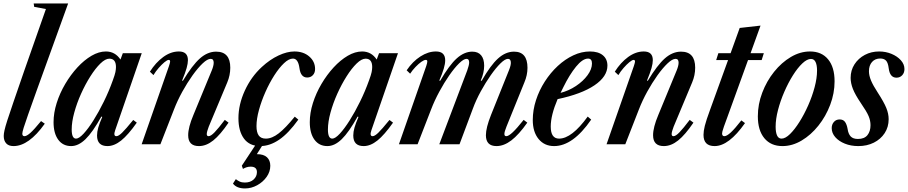

<svg xmlns="http://www.w3.org/2000/svg" viewBox="-20 -831 5230 1106"><path d="M58 10.5Q30 10.5 15.8 -5Q1.5 -20.5 1.5 -48Q1.5 -60.5 5.8 -80Q10 -99.5 22.2 -137.8Q34.5 -176 57.8 -244Q81 -312 119 -421.5L244.5 -779L177 -791.5L174 -811H372.5L190 -306Q159.5 -221 141.8 -170.5Q124 -120 116.2 -94.8Q108.5 -69.5 108.5 -61Q108.5 -46.5 121 -46.5Q133.5 -46.5 155 -65.5Q176.5 -84.5 216.5 -133.5L238 -118.5Q146 10.5 58 10.5Z M390 10.5Q342.5 10.5 315.5 -26.2Q288.5 -63 288.5 -127Q288.5 -180.5 306.5 -237.5Q324.5 -294.5 355.8 -347.5Q387 -400.5 426 -442.8Q465 -485 507.2 -509.8Q549.5 -534.5 590 -534.5Q643 -534.5 674 -488L687.5 -524.5H796.5L643.5 -81Q631.5 -46.5 650.5 -46.5Q662.5 -46.5 683 -66.2Q703.5 -86 747.5 -140L768 -124.5Q718 -53.5 678 -21.5Q638 10.5 599 10.5Q539 10.5 539 -50.5Q539 -71.5 546 -96Q553 -120.5 569 -157.5L564 -159.5Q513.5 -69 472.5 -29.2Q431.5 10.5 390 10.5ZM418 -32.5Q435 -32.5 461.5 -61Q488 -89.5 518.2 -137.5Q548.5 -185.5 578 -245.5Q607.5 -305.5 630 -368.5Q641.5 -399.5 644.8 -415.8Q648 -432 648 -445Q648 -493 610 -493Q587 -493 558.2 -465Q529.5 -437 500.5 -391.2Q471.5 -345.5 447 -291Q422.5 -236.5 407.8 -182.5Q393 -128.5 393 -85Q393 -32.5 418 -32.5Z M1126 10.5Q1064 10.5 1064 -52Q1064 -97.5 1094 -168.5L1200 -425.5Q1211 -452.5 1211 -470Q1211 -492 1193.5 -492Q1175 -492 1147.5 -466Q1120 -440 1089.2 -397Q1058.5 -354 1030.2 -302.8Q1002 -251.5 982.5 -201L904 0H796L953.5 -451Q956.5 -461 958.2 -466.8Q960 -472.5 960 -476Q960 -486 952 -486Q943.5 -486 927.5 -472.8Q911.5 -459.5 894 -439.5Q876.5 -419.5 864 -398.5L843.5 -418Q876.5 -470.5 920.2 -502.5Q964 -534.5 1010.5 -534.5Q1062.5 -534.5 1062.5 -484.5Q1062.5 -465.5 1055 -438.8Q1047.5 -412 1029 -367L1033.5 -365.5Q1088 -456 1132 -494.8Q1176 -533.5 1225 -533.5Q1306.5 -533.5 1306.5 -441Q1306.5 -397.5 1289 -356L1182.5 -101.5Q1171 -71.5 1171 -59Q1171 -46.5 1181.5 -46.5Q1194.5 -46.5 1216.2 -69Q1238 -91.5 1275 -140.5L1296.5 -124.5Q1249 -54.5 1208.5 -22Q1168 10.5 1126 10.5Z M1479 10.5Q1417 10.5 1385.2 -32.8Q1353.5 -76 1353.5 -150Q1353.5 -228.5 1390 -308.5Q1426.5 -388.5 1488.5 -445.5Q1534.5 -488 1584 -511.2Q1633.5 -534.5 1676 -534.5Q1728 -534.5 1761.5 -505.5Q1795 -476.5 1795 -433.5Q1795 -411.5 1782.2 -398Q1769.5 -384.5 1749.5 -384.5Q1712 -384.5 1705 -438.5Q1697.5 -493.5 1667.5 -493.5Q1644 -493.5 1616 -467Q1588 -440.5 1560 -396.8Q1532 -353 1509 -301.2Q1486 -249.5 1471.8 -197.8Q1457.5 -146 1457.5 -104.5Q1457.5 -69 1470.2 -50.8Q1483 -32.5 1511.5 -32.5Q1546.5 -32.5 1585.5 -62.8Q1624.5 -93 1678 -159L1698.5 -142Q1642 -63 1588 -26.2Q1534 10.5 1479 10.5ZM1391.5 254.5Q1343 254.5 1322 226.5L1338.5 201Q1349 209.5 1361 215Q1373 220.5 1390.5 220.5Q1422 220.5 1441 203Q1460 185.5 1460 160.5Q1460 129 1424 129Q1410.5 129 1399.5 132.8Q1388.5 136.5 1379.5 142L1373 123.5L1465.5 -16.5H1506L1459.5 57Q1499 57 1518 75Q1537 93 1537 124Q1537 158 1516 187.8Q1495 217.5 1461.5 236Q1428 254.5 1391.5 254.5Z M1866 10.5Q1818.5 10.5 1791.5 -26.2Q1764.5 -63 1764.5 -127Q1764.5 -180.5 1782.5 -237.5Q1800.5 -294.5 1831.8 -347.5Q1863 -400.5 1902 -442.8Q1941 -485 1983.2 -509.8Q2025.5 -534.5 2066 -534.5Q2119 -534.5 2150 -488L2163.5 -524.5H2272.5L2119.5 -81Q2107.5 -46.5 2126.5 -46.5Q2138.5 -46.5 2159 -66.2Q2179.5 -86 2223.5 -140L2244 -124.5Q2194 -53.5 2154 -21.5Q2114 10.5 2075 10.5Q2015 10.5 2015 -50.5Q2015 -71.5 2022 -96Q2029 -120.5 2045 -157.5L2040 -159.5Q1989.5 -69 1948.5 -29.2Q1907.5 10.5 1866 10.5ZM1894 -32.5Q1911 -32.5 1937.5 -61Q1964 -89.5 1994.2 -137.5Q2024.5 -185.5 2054 -245.5Q2083.5 -305.5 2106 -368.5Q2117.5 -399.5 2120.8 -415.8Q2124 -432 2124 -445Q2124 -493 2086 -493Q2063 -493 2034.2 -465Q2005.5 -437 1976.5 -391.2Q1947.5 -345.5 1923 -291Q1898.5 -236.5 1883.8 -182.5Q1869 -128.5 1869 -85Q1869 -32.5 1894 -32.5Z M2840 10.5Q2779 10.5 2779 -52Q2779 -95 2808.5 -169L2911.5 -425.5Q2924.5 -457 2922.5 -474.5Q2920.5 -492 2906 -492Q2889.5 -492 2863 -466Q2836.5 -440 2806.8 -397.5Q2777 -355 2749.5 -304.8Q2722 -254.5 2704 -205.5L2627 0H2510.5L2671.5 -425.5Q2676.5 -440 2679.5 -451.5Q2682.5 -463 2682.5 -471.5Q2682.5 -492 2667.5 -492Q2651 -492 2624.5 -466Q2598 -440 2568.2 -397.2Q2538.5 -354.5 2510.8 -303.2Q2483 -252 2463.5 -201L2385.5 0H2278L2435.5 -451Q2442 -470.5 2441.5 -478.2Q2441 -486 2432.5 -486Q2423 -486 2407 -474.8Q2391 -463.5 2373.5 -445.2Q2356 -427 2342.5 -406.5L2322.5 -426Q2357 -477 2401.8 -505.8Q2446.5 -534.5 2491 -534.5Q2544.5 -534.5 2544.5 -483.5Q2544.5 -463.5 2536.2 -435.5Q2528 -407.5 2510.5 -367L2515.5 -365.5Q2568 -456 2611.2 -494.8Q2654.5 -533.5 2700.5 -533.5Q2734 -533.5 2751.5 -512.5Q2769 -491.5 2769 -452.5Q2769 -412.5 2749.5 -367L2754.5 -365.5Q2805.5 -455 2849 -494.2Q2892.5 -533.5 2941 -533.5Q3018.5 -533.5 3018.5 -440.5Q3018.5 -398 3000.5 -356L2897.5 -101.5Q2885.5 -72 2885.5 -59.2Q2885.5 -46.5 2896.5 -46.5Q2909.5 -46.5 2933.8 -69.2Q2958 -92 2996.5 -140.5L3017.5 -124.5Q2968.5 -55 2925.5 -22.2Q2882.5 10.5 2840 10.5Z M3172 10.5Q3116 10.5 3082.5 -30.2Q3049 -71 3049 -139.5Q3049 -197 3067.5 -254Q3086 -311 3118.5 -361.5Q3151 -412 3193 -451Q3235 -490 3282.5 -512.2Q3330 -534.5 3378.5 -534.5Q3426 -534.5 3452.5 -512.8Q3479 -491 3479 -453Q3479 -390 3404.2 -339.5Q3329.5 -289 3192 -260Q3152.5 -167 3152.5 -102Q3152.5 -32.5 3200.5 -32.5Q3273.5 -32.5 3365.5 -159.5L3385.5 -142Q3280.5 10.5 3172 10.5ZM3209 -296Q3256 -308 3297.5 -335.5Q3339 -363 3364.5 -397.8Q3390 -432.5 3390 -465.5Q3390 -493.5 3367.5 -493.5Q3336 -493.5 3298 -446.8Q3260 -400 3225.5 -329.5Z M3804 10.5Q3742 10.5 3742 -52Q3742 -97.5 3772 -168.5L3878 -425.5Q3889 -452.5 3889 -470Q3889 -492 3871.5 -492Q3853 -492 3825.5 -466Q3798 -440 3767.2 -397Q3736.5 -354 3708.2 -302.8Q3680 -251.5 3660.5 -201L3582 0H3474L3631.5 -451Q3634.5 -461 3636.2 -466.8Q3638 -472.5 3638 -476Q3638 -486 3630 -486Q3621.5 -486 3605.5 -472.8Q3589.5 -459.5 3572 -439.5Q3554.5 -419.5 3542 -398.5L3521.5 -418Q3554.5 -470.5 3598.2 -502.5Q3642 -534.5 3688.5 -534.5Q3740.5 -534.5 3740.5 -484.5Q3740.5 -465.5 3733 -438.8Q3725.5 -412 3707 -367L3711.5 -365.5Q3766 -456 3810 -494.8Q3854 -533.5 3903 -533.5Q3984.5 -533.5 3984.5 -441Q3984.5 -397.5 3967 -356L3860.5 -101.5Q3849 -71.5 3849 -59Q3849 -46.5 3859.5 -46.5Q3872.5 -46.5 3894.2 -69Q3916 -91.5 3953 -140.5L3974.5 -124.5Q3927 -54.5 3886.5 -22Q3846 10.5 3804 10.5Z M4096.5 10.5Q4032.5 10.5 4032.5 -54Q4032.5 -75.5 4040 -106.2Q4047.5 -137 4071 -200.5L4174 -485H4105.5L4118 -524.5H4188.5L4241 -670L4361 -683.5L4303.5 -524.5H4380L4367.5 -485H4289L4172 -162Q4157 -122 4150.2 -102.2Q4143.5 -82.5 4141.5 -74.5Q4139.5 -66.5 4139.5 -62.5Q4139.5 -46.5 4152.5 -46.5Q4166.5 -46.5 4190 -68.2Q4213.5 -90 4250.5 -137.5L4271.5 -122Q4178.5 10.5 4096.5 10.5Z M4487.5 10.5Q4420.5 10.5 4383 -34.8Q4345.5 -80 4345.5 -161Q4345.5 -230.5 4370.8 -297Q4396 -363.5 4439 -417.2Q4482 -471 4535.8 -502.8Q4589.5 -534.5 4646 -534.5Q4713 -534.5 4750.2 -489.2Q4787.5 -444 4787.5 -362.5Q4787.5 -293.5 4762.2 -227Q4737 -160.5 4694.2 -107Q4651.5 -53.5 4597.8 -21.5Q4544 10.5 4487.5 10.5ZM4482 -32.5Q4504 -32.5 4531 -59Q4558 -85.5 4585.2 -128.8Q4612.5 -172 4635.5 -224Q4658.5 -276 4672.5 -328.5Q4686.5 -381 4686.5 -424.5Q4686.5 -456 4678 -473.8Q4669.5 -491.5 4651.5 -491.5Q4629 -491.5 4601.8 -465.8Q4574.5 -440 4547.5 -397Q4520.5 -354 4498 -302.2Q4475.5 -250.5 4461.8 -198Q4448 -145.5 4448 -101Q4448 -68.5 4456.2 -50.5Q4464.5 -32.5 4482 -32.5Z M4924.5 10.5Q4881.5 10.5 4846.8 -3.5Q4812 -17.5 4791.5 -41Q4771 -64.5 4771 -93Q4771 -114.5 4783.8 -128.8Q4796.5 -143 4816.5 -143Q4837.5 -143 4847.8 -128.5Q4858 -114 4862.5 -88.5Q4866.5 -60 4880.2 -45.2Q4894 -30.5 4922 -30.5Q4959 -30.5 4976.8 -52.5Q4994.5 -74.5 4994.5 -110Q4994.5 -136 4983.5 -162.2Q4972.5 -188.5 4938 -238.5Q4906.5 -285 4893.2 -318.5Q4880 -352 4880 -382.5Q4880 -426 4902.2 -460.5Q4924.5 -495 4961.8 -514.8Q4999 -534.5 5044 -534.5Q5082 -534.5 5115.2 -520.8Q5148.5 -507 5169.2 -484Q5190 -461 5190 -433Q5190 -411.5 5177 -397.5Q5164 -383.5 5144 -383.5Q5106.5 -383.5 5099.5 -436.5Q5095.5 -470 5083.8 -482Q5072 -494 5050.5 -494Q5021 -494 5003.2 -474Q4985.5 -454 4985.5 -420.5Q4985.5 -396 4997.5 -367.2Q5009.5 -338.5 5036 -298Q5072 -242.5 5085.5 -209Q5099 -175.5 5099 -144.5Q5099 -99 5076 -64Q5053 -29 5013.5 -9.2Q4974 10.5 4924.5 10.5Z"/></svg>

Font: Libre Caslon Condensed SemiBold Italic
Style: Regular
Weight: 600
Italic angle: -22.583°
Designer: Pablo Impallari, Rodrigo Fuenzalida, Katja Schimmel, Ertekin Erdin
Foundry: Pablo Impallari, Rodrigo Fuenzalida
Version: Version 2.000; ttfautohint (v1.8.4.7-5d5b);gftools[0.9.33]